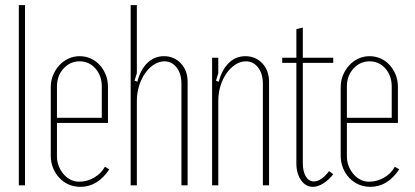

<svg xmlns="http://www.w3.org/2000/svg" viewBox="-20 -719 1609 745"><path d="M53 -699H77V0H53Z M177 -381Q177 -406 186 -427.5Q195 -449 210 -465.5Q225 -482 245.5 -491.5Q266 -501 289 -501Q312 -501 332 -492Q352 -483 367 -466.5Q382 -450 390.5 -428.5Q399 -407 399 -381V-242H201V-112Q201 -92 208 -74.5Q215 -57 226.5 -43.5Q238 -30 253.5 -22Q269 -14 287 -14Q318 -14 345.5 -30Q373 -46 387 -72L404 -62Q359 6 292 6Q268 6 247 -3Q226 -12 210.5 -28.5Q195 -45 186 -67Q177 -89 177 -114ZM375 -262V-383Q375 -425 350.5 -453Q326 -481 289 -481Q252 -481 226.5 -453Q201 -425 201 -383V-262Z M513 -402Q525 -449 552 -475Q579 -501 616 -501Q656 -501 682 -473Q708 -445 708 -402V0H684V-394Q684 -433 665.5 -457Q647 -481 618 -481Q597 -481 577.5 -468.5Q558 -456 543 -434.5Q528 -413 519.5 -385.5Q511 -358 511 -328V0H487V-699H511V-435L502 -406Z M829 -402Q841 -449 868 -475Q895 -501 932 -501Q972 -501 998 -473Q1024 -445 1024 -402V0H1000V-394Q1000 -433 981.5 -457Q963 -481 934 -481Q913 -481 893.5 -468.5Q874 -456 859 -434.5Q844 -413 835.5 -385.5Q827 -358 827 -328V0H803V-495H827V-435L818 -406Z M1194 6Q1166 6 1148 -20Q1130 -46 1130 -85V-475H1075V-495H1130V-606L1155 -612V-495H1273V-475H1155V-86Q1155 -54 1166.5 -34.5Q1178 -15 1198 -15Q1226 -15 1257 -55L1273 -43Q1255 -20 1234 -7Q1213 6 1194 6Z M1302 -381Q1302 -406 1311 -427.5Q1320 -449 1335 -465.5Q1350 -482 1370.5 -491.5Q1391 -501 1414 -501Q1437 -501 1457 -492Q1477 -483 1492 -466.5Q1507 -450 1515.5 -428.5Q1524 -407 1524 -381V-242H1326V-112Q1326 -92 1333 -74.5Q1340 -57 1351.5 -43.5Q1363 -30 1378.5 -22Q1394 -14 1412 -14Q1443 -14 1470.5 -30Q1498 -46 1512 -72L1529 -62Q1484 6 1417 6Q1393 6 1372 -3Q1351 -12 1335.5 -28.5Q1320 -45 1311 -67Q1302 -89 1302 -114ZM1500 -262V-383Q1500 -425 1475.5 -453Q1451 -481 1414 -481Q1377 -481 1351.5 -453Q1326 -425 1326 -383V-262Z"/></svg>

Font: Moniqa Thin Paragraph
Style: Regular
Weight: 100
Designer: Rajesh Rajput
Foundry: Rajesh Rajput
Version: Version 1.000